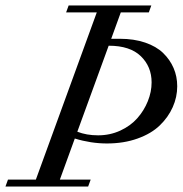

<svg xmlns="http://www.w3.org/2000/svg" viewBox="-60 -683 669 703"><path d="M-40 0 -30.8 -25.4H71.3L294.4 -637.7H182.1L191.4 -663.1H494.1L484.9 -637.7H382.3L347.2 -541H378.9Q430.7 -541 471.4 -527.1Q512.2 -513.2 537.4 -488.8Q562.5 -464.4 575.7 -433.6Q588.9 -402.8 588.9 -367.2Q588.9 -327.6 572.5 -290.8Q556.2 -253.9 525.1 -223.9Q494.1 -193.8 443.8 -175.8Q393.6 -157.7 331.5 -157.7Q272.9 -157.7 213.9 -175.8L159.2 -25.4H272L262.7 0ZM338.4 -515.6H337.9L223.1 -200.7Q256.8 -187.5 299.3 -187.5Q342.8 -187.5 380.4 -204.8Q418 -222.2 442.6 -250Q467.3 -277.8 481.2 -312.3Q495.1 -346.7 495.1 -381.3Q495.1 -439 455.6 -477.3Q416 -515.6 338.4 -515.6Z"/></svg>

Font: Elstob
Style: Italic
Weight: 400
Italic angle: -20°
Designer: Peter S. Baker
Version: Version 1.015